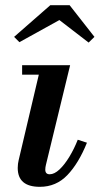

<svg xmlns="http://www.w3.org/2000/svg" viewBox="-20 -712 397 742"><path d="M209.5 -634.5 55 -549 34.5 -569.5 174.5 -692H249L345 -569.5L322.5 -547.5ZM316 -160.5Q284 -81 240.5 -35.5Q197 10 134 10Q48.5 10 48.5 -63Q48.5 -70.5 49.5 -78.8Q50.5 -87 52 -92.5L130 -423.5H65.5V-460H251L157.5 -75Q155 -65 155 -56.5Q155 -38.5 172 -38.5Q190 -38.5 209.8 -57Q229.5 -75.5 248 -106Q266.5 -136.5 280.5 -172Z"/></svg>

Font: Bodoni* 06pt Medium
Style: Italic
Weight: 500
Italic angle: -13°
Version: Version 2.3